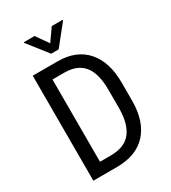

<svg xmlns="http://www.w3.org/2000/svg" viewBox="-216 -1016 1003 1126"><g transform="rotate(-30 285.5 -453.5)"><path d="M166 -633.8V-76.7H237.8Q332 -76.7 375.5 -130.6Q418.9 -184.6 419.9 -290.5V-416.5Q419.9 -528.8 376.7 -581.3Q333.5 -633.8 246.1 -633.8ZM76.7 0V-710.9H246.1Q370.6 -710.9 439.5 -633.1Q508.3 -555.2 508.3 -414.1V-294.9Q508.3 -153.8 438.5 -76.9Q368.7 0 235.8 0ZM260.7 -824.2 318.8 -907.2H392.6V-902.3L285.6 -768.6H234.9L129.9 -902.3V-907.2H202.1Z"/></g></svg>

Font: MAUL Condensed
Style: Condensed Regular
Weight: 400
Designer: MAUL
Version: Version 1.0; 2020; ttfautohint (v1.8.3)